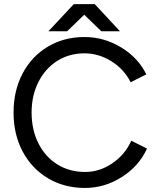

<svg xmlns="http://www.w3.org/2000/svg" viewBox="-20 -917 784 949"><path d="M47 -360.6Q47 -468.8 91.7 -553.7Q136.4 -638.6 216.3 -686.3Q296.2 -734 397.6 -734Q494.6 -734 579.1 -682.5Q663.6 -631 703.2 -549.4L625.6 -510.4Q593.8 -574.6 530.9 -614Q468 -653.4 397.6 -653.4Q322 -653.4 262.8 -615.9Q203.6 -578.4 169.9 -511.7Q136.2 -445 136.2 -360.6Q136.2 -275.4 170 -208.3Q203.8 -141.2 263.9 -104.1Q324 -67 400.6 -67Q472 -67 534.8 -109.6Q597.6 -152.2 629 -221.4L706.6 -182.6Q667 -96 582.1 -42Q497.2 12 400 12Q297.8 12 217.5 -35.7Q137.2 -83.4 92.1 -167.9Q47 -252.4 47 -360.6ZM345.8 -893.4V-896.6H448.4L572.8 -762.6H480.6ZM344.8 -896.6H447.4V-893.4L311.8 -762.6H219.4Z"/></svg>

Font: 寒蝉端黑体 Light
Style: Regular
Weight: 300
Designer: ChillDuanSans {Warren2060}; 
Source Han Sans {Ryoko NISHIZUKA 西塚涼子 (kana, bopomofo & ideographs); Paul D. Hunt (Latin, G
Foundry: ChillType&Adobe
Version: Version 1.300;Glyphs 3.3 (3306)